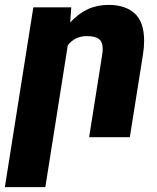

<svg xmlns="http://www.w3.org/2000/svg" viewBox="-34 -558 640 781"><path d="M241.7 -373.5 150.4 203.1H-14.2L101.6 -528.3H255.9L251.5 -466.8Q285.2 -502.9 323.2 -520.5Q361.3 -538.1 408.2 -538.1Q475.6 -538.1 513.9 -503.4Q552.2 -468.8 552.2 -392.1Q552.2 -364.7 547.4 -335L494.1 0H328.6L381.3 -333Q383.8 -348.6 383.8 -358.4Q383.8 -388.7 367.7 -399.9Q351.6 -411.1 318.8 -411.1Q270.5 -411.1 241.7 -373.5Z"/></svg>

Font: Mardoto Black
Style: Italic
Weight: 900
Italic angle: -12°
Designer: Christian Robertson, Vahan Hovhannisyan
Foundry: Google
Version: Version 1.000